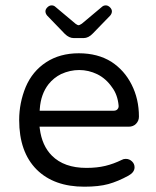

<svg xmlns="http://www.w3.org/2000/svg" viewBox="-20 -704 593 728"><path d="M429.7 -304.2Q429.7 -303.2 429.7 -301.8Q429.7 -300.3 429.7 -298.3Q428.7 -293 424.8 -289.1Q419.9 -284.2 411.1 -284.2H130.4L130.9 -291.5Q134.8 -347.2 164.1 -384.8Q183.6 -409.2 211.9 -423.3Q245.6 -438.5 280.3 -438.5Q315.9 -438.5 349.1 -422.4Q382.3 -405.8 404.8 -373Q425.8 -345.2 429.7 -304.2ZM467.3 -38.1Q490.2 -50.8 490.2 -69.8Q490.2 -83 480.2 -92.3Q470.2 -101.6 457 -101.6Q448.2 -101.6 442.4 -98.1Q410.6 -82.5 379.2 -75Q347.7 -67.4 307.6 -67.4Q223.1 -67.4 176.8 -113.8Q139.2 -151.4 130.9 -215.8L129.9 -223.6H467.8Q485.4 -223.6 496.1 -234.9Q506.8 -246.1 506.8 -261.7Q506.8 -328.6 479 -383.3Q451.7 -437.5 402.3 -469.7Q350.6 -502 278.8 -502Q207 -502 155 -468Q103 -434.1 77.6 -374.5Q52.7 -314 52.7 -249Q52.7 -127.4 119.1 -61Q184.6 3.9 299.8 3.9Q354.5 3.9 390.9 -6.1Q427.2 -16.1 467.3 -38.1ZM259.8 -559.6H296.9Q315.4 -559.6 332 -577.1L397.9 -645Q404.3 -652.8 404.3 -661.1Q404.3 -668.9 397 -676.3Q389.6 -683.6 381.1 -683.6Q372.6 -683.6 366.7 -678.2L290.5 -614.3Q281.2 -608.4 278.8 -608.4Q275.9 -608.4 272.9 -609.9L266.6 -613.8L189.9 -678.2Q184.1 -683.6 175.8 -683.6Q167 -683.6 159.7 -676.3Q152.3 -668.9 152.3 -661.1Q152.3 -652.8 158.7 -645L226.1 -575.2Q242.2 -559.6 259.8 -559.6ZM404.8 -373Q404.8 -373 404.8 -373Z"/></svg>

Font: YuPearl-Light
Style: Light
Weight: 300
Designer: Max Yao
Foundry: Max-Everyday
Version: Version 1.011; ttfautohint (v1.8.3)